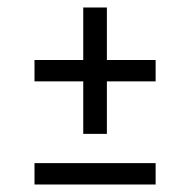

<svg xmlns="http://www.w3.org/2000/svg" viewBox="-20 -553 507 512"><path d="M72 -61V-118H395V-61ZM395 -393V-336H265V-196H202V-336H72V-393H202V-533H265V-393Z"/></svg>

Font: Boldmen
Style: Regular
Weight: 400
Designer: Matt McInerney, Pablo Impallari, Rodrigo Fuenzalida
Foundry: LIVING CONCEPT
Version: Version 1.000